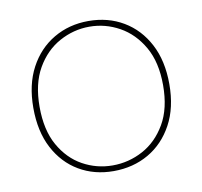

<svg xmlns="http://www.w3.org/2000/svg" viewBox="-65 -585 702 666"><g transform="rotate(-10 286.5 -252.0)"><path d="M284 12Q216 12 162.5 -19.5Q109 -51 78 -110Q47 -169 47 -252Q47 -334 78.5 -393Q110 -452 164.5 -484Q219 -516 287 -516Q356 -516 410 -484Q464 -452 495 -393Q526 -334 526 -252Q526 -169 494 -110Q462 -51 407.5 -19.5Q353 12 284 12ZM284 -8Q341 -8 391 -35Q441 -62 472.5 -116Q504 -170 504 -252Q504 -333 473 -387Q442 -441 392.5 -468.5Q343 -496 287 -496Q231 -496 181 -468.5Q131 -441 100 -387Q69 -333 69 -252Q69 -170 99.5 -116Q130 -62 179 -35Q228 -8 284 -8Z"/></g></svg>

Font: DM Sans Thin
Style: Regular
Weight: 100
Designer: Colophon Foundry, Jonny Pinhorn
Foundry: Colophon Foundry
Version: Version 4.004; ttfautohint (v1.8.4.7-5d5b)